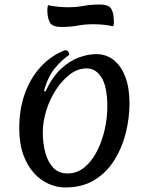

<svg xmlns="http://www.w3.org/2000/svg" viewBox="-20 -813 657 848"><path d="M268 15Q232 15 196 -0.5Q160 -16 130.5 -48Q101 -80 83 -129.5Q65 -179 65 -247Q65 -330 89.5 -399Q114 -468 159.5 -517.5Q205 -567 266 -591Q277 -591 281.5 -585Q286 -579 286 -571Q255 -550 223.5 -513Q192 -476 174 -411L181 -409Q210 -472 248.5 -508Q287 -544 328 -559Q369 -574 405 -574Q449 -574 482 -548Q515 -522 533.5 -473.5Q552 -425 552 -357Q552 -293 536 -227.5Q520 -162 486 -107Q452 -52 398 -18.5Q344 15 268 15ZM278 -47Q320 -47 352.5 -73.5Q385 -100 407.5 -143.5Q430 -187 442 -239Q454 -291 454 -341Q454 -430 428.5 -470.5Q403 -511 363 -511Q324 -511 289.5 -485Q255 -459 227.5 -417Q200 -375 184.5 -325Q169 -275 169 -228Q169 -181 180 -139.5Q191 -98 215 -72.5Q239 -47 278 -47ZM251 -694Q211 -694 200 -714Q189 -734 189 -772Q189 -777 190 -781Q191 -785 192 -790Q216 -785 238 -783Q260 -781 282 -781Q316 -781 348.5 -787Q381 -793 421 -793Q461 -793 472 -773Q483 -753 483 -715Q483 -711 482.5 -706.5Q482 -702 480 -697Q456 -702 434.5 -704Q413 -706 390 -706Q356 -706 324 -700Q292 -694 251 -694Z"/></svg>

Font: Merienda
Style: Regular
Weight: 400
Designer: Eduardo Rodriguez Tunni
Foundry: Eduardo Rodriguez Tunni
Version: Version 2.001